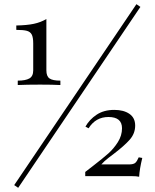

<svg xmlns="http://www.w3.org/2000/svg" viewBox="-20 -844 740 919"><path d="M652 -811 67 55 48 42 633 -824ZM202 -507Q202 -479 217 -468.5Q232 -458 269 -458V-437Q231 -439 172 -439Q107 -439 65 -437V-458Q102 -458 120.5 -468.5Q139 -479 139 -507V-636Q139 -665 132 -678.5Q125 -692 108.5 -696.5Q92 -701 58 -701V-722Q109 -723 142 -730Q175 -737 202 -753ZM627 -243Q627 -205 601 -175.5Q575 -146 525 -108Q521 -105 500 -89Q479 -73 465 -57H597Q619 -57 627.5 -64.5Q636 -72 644 -91L661 -88Q648 -35 646 2Q634 -1 608 -1H388V-21Q405 -35 428 -52Q472 -86 498 -109Q524 -132 544 -163.5Q564 -195 564 -230Q564 -284 499 -284Q438 -284 404 -230L389 -238Q408 -272 442.5 -295Q477 -318 527 -318Q572 -318 599.5 -299Q627 -280 627 -243Z"/></svg>

Font: Playfair Display SC
Style: Regular
Weight: 400
Designer: Claus Eggers Sørensen
Foundry: Claus Eggers Sørensen
Version: Version 1.200; ttfautohint (v1.6)